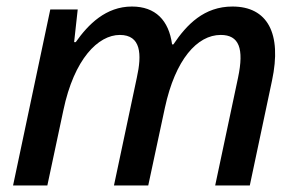

<svg xmlns="http://www.w3.org/2000/svg" viewBox="-20 -568 915 588"><path d="M20 0H125L174 -230C207 -388 281 -461 347 -461C412 -461 415 -402 399 -330L329 0H434L485 -238C517 -386 584 -461 656 -461C712 -461 728 -420 709 -330L639 0H745L813 -321C844 -466 799 -548 692 -548C605 -548 552 -493 511 -432H507C497 -506 456 -548 384 -548C304 -548 250 -493 212 -439H207L218 -539H134Z"/></svg>

Font: Noto Sans Medium
Style: Italic
Weight: 500
Italic angle: -12°
Designer: Monotype Design Team
Foundry: Monotype Imaging Inc.
Version: Version 2.013